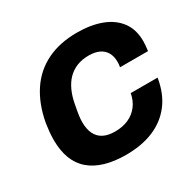

<svg xmlns="http://www.w3.org/2000/svg" viewBox="-155 -867 1061 1046"><g transform="rotate(-30 376.0 -343.5)"><path d="M353 12Q205 12 127.5 -54Q50 -120 50 -256Q50 -281 52.5 -306.5Q55 -332 59 -358Q79 -467 130 -543.5Q181 -620 262 -659.5Q343 -699 451 -699Q539 -699 604.5 -674Q670 -649 706 -600Q742 -551 742 -478Q742 -464 740.5 -448.5Q739 -433 737 -418H561Q563 -427 563.5 -435.5Q564 -444 564 -451Q564 -486 550 -510Q536 -534 509.5 -546.5Q483 -559 445 -559Q402 -559 369 -545.5Q336 -532 312 -507.5Q288 -483 272 -448Q256 -413 248 -371Q243 -345 240 -328Q237 -311 235.5 -299Q234 -287 233.5 -278Q233 -269 233 -261Q233 -219 247 -189Q261 -159 290 -143.5Q319 -128 363 -128Q412 -128 448.5 -144.5Q485 -161 509 -192Q533 -223 541 -267H710Q695 -174 647.5 -112Q600 -50 525.5 -19Q451 12 353 12Z"/></g></svg>

Font: Archivo SemiBold ExtraBold
Style: Italic
Weight: 800
Italic angle: -10°
Version: Version 2.001